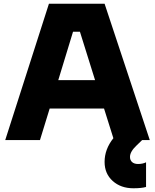

<svg xmlns="http://www.w3.org/2000/svg" viewBox="-20 -750 830 1028"><path d="M242 -730H540L782 0H741L711 29Q676 62 676 90Q676 108 687.5 118Q699 128 719 128Q744 128 762 119V251Q738 258 694 258Q627 258 583.5 219Q540 180 540 117Q540 49 587 -10L537 -169H246L194 0H8ZM489 -321 408 -580H371L292 -321Z"/></svg>

Font: Sora-SIA ExtraBold
Style: Regular
Weight: 800
Designer: Jonathan Barnbrook, Julián Moncada
Foundry: Barnbrook Fonts
Version: Version 2.000